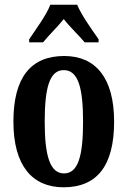

<svg xmlns="http://www.w3.org/2000/svg" viewBox="-20 -786 543 816"><path d="M104 -619V-606H163C185 -634 226 -673 251 -705C275 -673 317 -634 340 -606H399V-619C373 -657 326 -721 308 -766H194C177 -721 129 -657 104 -619ZM250 10C392 10 465 -81 465 -269C465 -457 385 -548 253 -548C111 -548 37 -457 37 -269C37 -81 118 10 250 10ZM252 -49C192 -49 170 -125 170 -269C170 -414 191 -488 251 -488C312 -488 333 -414 333 -269C333 -125 313 -49 252 -49Z"/></svg>

Font: Noto Serif Bengali ExtraCondensed
Style: Bold
Weight: 700
Width: 2
Designer: Juan Bruce, Universal Thirst, Indian Type Foundry and the Monotype Design Team.
Foundry: Monotype Imaging Inc.
Version: Version 2.003